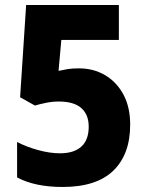

<svg xmlns="http://www.w3.org/2000/svg" viewBox="-20 -734 583 764"><path d="M294 -462Q352 -462 398 -435Q444 -408 471 -358Q498 -308 498 -238Q498 -120 431 -55Q364 10 229 10Q119 10 48 -28V-169Q84 -150 131 -137Q178 -124 219 -124Q274 -124 303.5 -150.5Q333 -177 333 -230Q333 -278 303.5 -304Q274 -330 214 -330Q189 -330 164 -325Q139 -320 119 -314L60 -347L84 -714H453V-575H224L213 -452Q231 -456 249 -459Q267 -462 294 -462Z"/></svg>

Font: Noto Sans Armenian SemiCondensed ExtraBold
Style: Regular
Weight: 800
Width: 4
Designer: Monotype Design Team
Foundry: Monotype Imaging Inc.
Version: Version 2.008; ttfautohint (v1.8.4.7-5d5b)